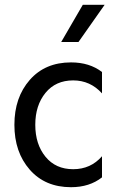

<svg xmlns="http://www.w3.org/2000/svg" viewBox="-20 -770 485 800"><path d="M235 -595H307L416 -750H325ZM276 10C327.3 10 370.3 -3.7 405 -31V-119C373.7 -83 333.7 -65 285 -65C236.3 -65 197.8 -82.3 169.5 -117C141.2 -151.7 127 -196 127 -250C127 -304 141.2 -348.3 169.5 -383C197.8 -417.7 236.3 -435 285 -435C332.3 -435 372.3 -417 405 -381V-470C370.3 -496.7 327.3 -510 276 -510C204 -510 146.7 -485.7 104 -437C61.3 -388.3 40 -326 40 -250C40 -174 61.3 -111.7 104 -63C146.7 -14.3 204 10 276 10Z"/></svg>

Font: Orkney
Style: Regular
Weight: 400
Designer: Samuel Oakes and Alfredo Marco Pradil
Foundry: Alfredo Marco Pradil
Version: 1.0; ttfautohint (v1.5)